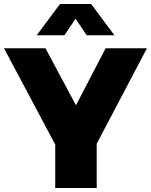

<svg xmlns="http://www.w3.org/2000/svg" viewBox="-28 -943 757 963"><path d="M-8 -701H200L353 -415L502 -701H709L457 -222V0H249V-218ZM156 -766 273 -923H429L546 -766H407L351 -849L295 -766Z"/></svg>

Font: Trueno
Style: ExBd
Weight: 800
Designer: Julieta Ulanovsky
Foundry: Julieta Ulanovsky
Version: Version 3.001b